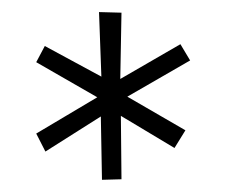

<svg xmlns="http://www.w3.org/2000/svg" viewBox="-20 -770 375 318"><path d="M181.2 -749 179.2 -639.2 278.8 -696.8 294.9 -669.9 190.9 -609.9 287.1 -554.2 269 -524.9 180.2 -578.1 181.2 -473.1 148.9 -472.2 147 -577.1 55.2 -519 40 -548.8 141.1 -608.9 40 -667 54.2 -693.8 147.9 -643.1 144 -750Z"/></svg>

Font: Smokum
Style: Regular
Weight: 400
Designer: Astigmatic (AOETI)
Foundry: Astigmatic (AOETI)
Version: Version 1.001